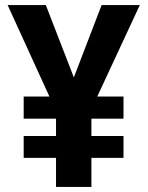

<svg xmlns="http://www.w3.org/2000/svg" viewBox="-20 -734 580 754"><path d="M270 -430 160 -714H10L174 -355H73V-268H200V-200H73V-114H200V0H339V-114H465V-200H339V-268H465V-355H362L529 -714H379Z"/></svg>

Font: Noto Sans Devanagari SemiCondensed
Style: Bold
Weight: 700
Width: 4
Designer: Jelle Bosma - Monotype Design Team
Foundry: Monotype Imaging Inc.
Version: Version 2.004